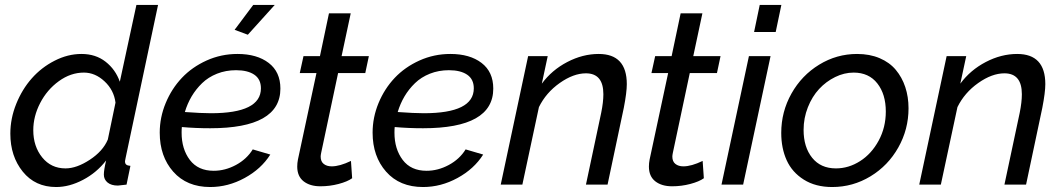

<svg xmlns="http://www.w3.org/2000/svg" viewBox="-20 -750 4316 780"><path d="M22 -207Q22 -268.6 45.9 -327.9Q69.8 -387.2 109.1 -431.6Q148.4 -476.1 201.9 -503.4Q255.4 -530.8 311 -530.8Q368.7 -530.8 408.9 -499.3Q449.2 -467.8 466.8 -418L534.2 -730H622.1L490.2 -107.9Q487.8 -95.7 487.8 -95.2Q487.8 -85.4 492.9 -81.3Q498 -77.1 509.8 -76.2L494.1 0Q463.9 3.9 459 3.9Q432.1 3.9 417 -8.5Q401.9 -21 401.9 -41Q401.9 -59.1 411.1 -98.1Q372.6 -48.3 317.1 -19.3Q261.7 9.8 208 9.8Q123 9.8 72.5 -52.7Q22 -115.2 22 -207ZM418 -183.1 449.2 -333Q442.9 -383.8 404.8 -419.4Q366.7 -455.1 320.8 -455.1Q267.1 -455.1 219 -420.2Q170.9 -385.3 143.1 -331.3Q115.2 -277.3 115.2 -221.2Q115.2 -155.3 151.4 -110.6Q187.5 -65.9 246.1 -65.9Q291.5 -65.9 345 -101.1Q398.4 -136.2 418 -183.1Z M1096.2 -730 986.8 -608.9 933.1 -628.9 1008.8 -730ZM834 -229Q773.9 -229 718.8 -233.9Q717.8 -226.1 717.8 -210.9Q717.8 -144.5 751.2 -100.3Q784.7 -56.2 848.1 -56.2Q894.5 -56.2 938.5 -79.8Q982.4 -103.5 1006.8 -143.1L1078.1 -122.1Q1041 -63.5 973.9 -26.9Q906.7 9.8 834 9.8Q738.8 9.8 683.8 -52.5Q628.9 -114.7 628.9 -210.9Q628.9 -272.9 653.1 -331.3Q677.2 -389.6 718.8 -433.6Q760.3 -477.5 819.3 -504.2Q878.4 -530.8 944.8 -530.8Q1023.9 -530.8 1071.5 -494.4Q1119.1 -458 1119.1 -390.1Q1119.1 -229 834 -229ZM939 -464.8Q897.5 -464.8 861.8 -450.7Q826.2 -436.5 801 -412.1Q775.9 -387.7 758.5 -358.4Q741.2 -329.1 731 -294.9Q797.9 -290 836.9 -290Q1040 -290 1040 -391.1Q1040 -428.2 1013.2 -446.5Q986.3 -464.8 939 -464.8Z M1187.5 -73.2Q1187.5 -87.4 1190.4 -102.1L1265.6 -453.1H1197.8L1212.9 -522H1279.8L1316.4 -695.8H1404.8L1367.7 -522H1478.5L1463.9 -453.1H1353.5L1284.7 -128.9Q1282.7 -119.1 1282.7 -113.8Q1282.7 -93.8 1295.2 -84Q1307.6 -74.2 1327.6 -74.2Q1359.9 -74.2 1405.8 -96.2L1410.6 -25.9Q1391.6 -12.2 1355.7 -2.7Q1319.8 6.8 1281.7 6.8Q1239.3 6.8 1213.4 -13.4Q1187.5 -33.7 1187.5 -73.2Z M1698.7 -229Q1638.7 -229 1583.5 -233.9Q1582.5 -226.1 1582.5 -210.9Q1582.5 -144.5 1616 -100.3Q1649.4 -56.2 1712.9 -56.2Q1759.3 -56.2 1803.2 -79.8Q1847.2 -103.5 1871.6 -143.1L1942.9 -122.1Q1905.8 -63.5 1838.6 -26.9Q1771.5 9.8 1698.7 9.8Q1603.5 9.8 1548.6 -52.5Q1493.7 -114.7 1493.7 -210.9Q1493.7 -272.9 1517.8 -331.3Q1542 -389.6 1583.5 -433.6Q1625 -477.5 1684.1 -504.2Q1743.2 -530.8 1809.6 -530.8Q1888.7 -530.8 1936.3 -494.4Q1983.9 -458 1983.9 -390.1Q1983.9 -229 1698.7 -229ZM1803.7 -464.8Q1762.2 -464.8 1726.6 -450.7Q1690.9 -436.5 1665.8 -412.1Q1640.6 -387.7 1623.3 -358.4Q1606 -329.1 1595.7 -294.9Q1662.6 -290 1701.7 -290Q1904.8 -290 1904.8 -391.1Q1904.8 -428.2 1877.9 -446.5Q1851.1 -464.8 1803.7 -464.8Z M2125.5 -522H2205.1L2181.2 -410.2Q2221.7 -465.3 2284.4 -498Q2347.2 -530.8 2412.1 -530.8Q2526.4 -530.8 2526.4 -408.2Q2526.4 -375 2514.2 -312L2448.2 0H2360.4L2422.4 -292Q2431.2 -335 2431.2 -367.2Q2431.2 -452.1 2360.4 -452.1Q2309.6 -452.1 2253.9 -412.8Q2198.2 -373.5 2169.4 -314.9L2102.1 0H2014.2Z M2616.2 -73.2Q2616.2 -87.4 2619.1 -102.1L2694.3 -453.1H2626.5L2641.6 -522H2708.5L2745.1 -695.8H2833.5L2796.4 -522H2907.2L2892.6 -453.1H2782.2L2713.4 -128.9Q2711.4 -119.1 2711.4 -113.8Q2711.4 -93.8 2723.9 -84Q2736.3 -74.2 2756.3 -74.2Q2788.6 -74.2 2834.5 -96.2L2839.4 -25.9Q2820.3 -12.2 2784.4 -2.7Q2748.5 6.8 2710.4 6.8Q2668 6.8 2642.1 -13.4Q2616.2 -33.7 2616.2 -73.2Z M3066.4 -730H3154.3L3131.3 -620.1H3043.5ZM3022.5 -522H3110.4L2999 0H2911.1Z M3153.8 -210Q3153.8 -295.9 3195.3 -369.9Q3236.8 -443.8 3307.9 -487.3Q3378.9 -530.8 3461.9 -530.8Q3513.2 -530.8 3553.5 -513.7Q3593.8 -496.6 3619.1 -466.3Q3644.5 -436 3657.7 -396.2Q3670.9 -356.4 3670.9 -310.1Q3670.9 -224.6 3629.4 -150.9Q3587.9 -77.1 3516.4 -33.7Q3444.8 9.8 3360.8 9.8Q3293 9.8 3245.4 -20.3Q3197.8 -50.3 3175.8 -99.1Q3153.8 -147.9 3153.8 -210ZM3578.6 -296.9Q3578.6 -367.2 3544.2 -411.1Q3509.8 -455.1 3447.8 -455.1Q3409.7 -455.1 3372.8 -437Q3335.9 -418.9 3307.6 -388.4Q3279.3 -357.9 3262 -314.2Q3244.6 -270.5 3244.6 -222.2Q3244.6 -152.3 3279.3 -109.1Q3314 -65.9 3376 -65.9Q3427.7 -65.9 3474.1 -95.5Q3520.5 -125 3549.6 -178.7Q3578.6 -232.4 3578.6 -296.9Z M3825.7 -522H3905.3L3881.3 -410.2Q3921.9 -465.3 3984.6 -498Q4047.4 -530.8 4112.3 -530.8Q4226.6 -530.8 4226.6 -408.2Q4226.6 -375 4214.4 -312L4148.4 0H4060.5L4122.6 -292Q4131.3 -335 4131.3 -367.2Q4131.3 -452.1 4060.5 -452.1Q4009.8 -452.1 3954.1 -412.8Q3898.4 -373.5 3869.6 -314.9L3802.2 0H3714.4Z"/></svg>

Font: Rawline Medium
Style: Italic
Weight: 500
Italic angle: -12°
Designer: Matt McInerney, Pablo Impallari, Rodrigo Fuenzalida
Foundry: Matt McInerney, Pablo Impallari, Rodrigo Fuenzalida
Version: Version 4.020;PS 004.020;hotconv 1.0.88;makeotf.lib2.5.64775